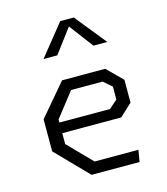

<svg xmlns="http://www.w3.org/2000/svg" viewBox="-118 -893 855 984"><g transform="rotate(-15 310.0 -401.0)"><path d="M245.5 0H500L510.5 -62H278L155.5 -187.5V-245H468.5L534 -306V-427L453.5 -507H224.5L81.5 -338.5V-168.5ZM155.5 -301.5V-318L256.5 -447H423.5L468 -408.5V-340L424 -301.5ZM161 -637H234L330 -764.5L426 -637H499.5L366 -802.5H294Z"/></g></svg>

Font: Monaspace Krypton Light
Style: Regular
Weight: 300
Designer: Riley Cran & the Lettermatic Team
Foundry: Lettermatic
Version: Version 1.101 (Monaspace Krypton)